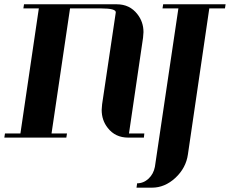

<svg xmlns="http://www.w3.org/2000/svg" viewBox="-20 -635 1061 886"><path d="M609.9 231 612.8 210.9Q642.6 210.9 666 189Q688.5 167.5 694.8 134.8L803.2 -596.2H730L732.9 -615.2H1021L1018.1 -596.2H945.8L847.2 77.1Q838.4 140.1 789.1 186Q740.2 231 681.2 231ZM0 0 2.9 -19H74.2L159.2 -596.2H87.9L90.8 -615.2H519Q578.6 -615.2 613.8 -569.8Q642.1 -534.2 642.1 -486.8Q642.1 -478.5 640.1 -460.9L575.2 -19H646L644 0H571.8Q511.7 0 477.1 -44.9Q449.2 -80.1 449.2 -127.9Q449.2 -136.2 451.2 -153.8L514.2 -577.1Q517.1 -596.2 445.8 -596.2H303.2L217.8 -19H289.1L286.1 0Z"/></svg>

Font: Hjet
Style: Italic
Weight: 400
Designer: T. Christopher White
Version: Version 1.2